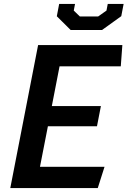

<svg xmlns="http://www.w3.org/2000/svg" viewBox="-20 -960 660 980"><path d="M32.5 0H479L513.5 -108.5H184L224.5 -315.5H475L495 -418.5H244.5L284 -621.5H596.5L604.5 -730H174.5ZM270 -877 340.5 -807H501L599 -877.5L611 -940H530L523.5 -906L481 -876H387.5L356.5 -906L363 -940H282Z"/></svg>

Font: Monaspace Krypton SemiBold
Style: Italic
Weight: 600
Italic angle: -11°
Designer: Riley Cran & the Lettermatic Team
Foundry: Lettermatic
Version: Version 1.101 (Monaspace Krypton)